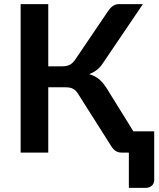

<svg xmlns="http://www.w3.org/2000/svg" viewBox="-20 -743 774 935"><path d="M215 -420H283Q303.5 -420 318.5 -427Q333.5 -434 346.5 -453L505 -687Q515 -703 528.5 -713Q542 -723 561 -723H676L479.5 -433Q467 -414 450.2 -401.5Q433.5 -389 414 -382Q444 -373.5 464.8 -355.2Q485.5 -337 504.5 -305L629.5 -103.5H731V133.5Q731 151 719 161.5Q707 172 688.5 172H607.5V0H572Q553 0 540.2 -10Q527.5 -20 516.5 -39.5L362.5 -282.5Q356.5 -293 349.8 -299.8Q343 -306.5 335.2 -310.8Q327.5 -315 317.8 -316.5Q308 -318 295.5 -318H215V0H80.5V-723H215Z"/></svg>

Font: Lato
Style: Bold
Weight: 700
Designer: Lukasz Dziedzic
Foundry: tyPoland Lukasz Dziedzic
Version: Version 2.007; 2014-02-27